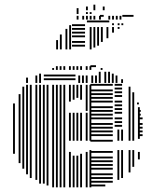

<svg xmlns="http://www.w3.org/2000/svg" viewBox="-20 -804 663 824"><path d="M44 -144H36V-360H44ZM68 -104H60V-400H68ZM84 -80H76V-432H84ZM100 -56H92V-440H100ZM116 -40H108V-440H116ZM140 -32H132V-440H140ZM156 -16H148V-440H156ZM172 -16H164V-440H172ZM188 -8H180V-440H188ZM212 0H204V-440H212ZM228 0H220V-440H228ZM244 0H236V-440H244ZM260 0H252V-440H260ZM284 0H276V-152H284ZM284 -200H276V-320H284ZM284 -368H276V-440H284ZM300 0H292V-136H300ZM300 -200H292V-320H300ZM300 -376H292V-440H300ZM316 0H308V-136H316ZM316 -200H308V-320H316ZM316 -384H308V-440H316ZM332 0H324V-144H332ZM332 -200H324V-320H332ZM332 -376H324V-440H332ZM356 0H348V-152H356ZM356 -200H348V-320H356ZM356 -328H348V-440H356ZM372 0H364V-160H372ZM372 -200H364V-440H372ZM432 -4H368V-12H432ZM464 -20H368V-28H464ZM464 -36H368V-44H464ZM464 -52H368V-60H464ZM464 -76H368V-84H464ZM464 -92H368V-100H464ZM464 -108H368V-116H464ZM464 -124H368V-132H464ZM464 -148H368V-156H464ZM464 -196H368V-204H464ZM464 -220H368V-228H464ZM464 -236H368V-244H464ZM464 -252H368V-260H464ZM464 -268H368V-276H464ZM464 -292H368V-300H464ZM464 -308H368V-316H464ZM464 -324H368V-332H464ZM464 -340H368V-348H464ZM464 -364H368V-372H464ZM464 -380H368V-388H464ZM464 -396H368V-404H464ZM464 -412H368V-420H464ZM464 -436H368V-444H464ZM492 -32H484V-160H492ZM492 -200H484V-248H492ZM508 -40H500V-160H508ZM508 -200H500V-248H508ZM504 -260H472V-268H504ZM504 -276H472V-284H504ZM504 -292H472V-300H504ZM504 -316H472V-324H504ZM504 -332H472V-340H504ZM504 -348H472V-356H504ZM504 -364H472V-372H504ZM504 -388H472V-396H504ZM504 -404H472V-412H504ZM504 -420H472V-428H504ZM504 -436H472V-444H504ZM540 -64H532V-160H540ZM540 -200H532V-344H540ZM556 -88H548V-160H556ZM556 -200H548V-344H556ZM580 -120H572V-152H580ZM580 -208H572V-344H580ZM592 -220H576V-228H592ZM592 -236H576V-244H592ZM592 -252H576V-260H592ZM592 -268H576V-276H592ZM592 -292H576V-300H592ZM584 -308H576V-316H584ZM584 -324H576V-332H584ZM540 -344H532V-408H540ZM556 -344H548V-408H556ZM576 -356H568V-364H576ZM540 -408H532V-432H540ZM100 -448H92V-471H100ZM140 -448H132V-480H140ZM156 -448H148V-488H156ZM304 -460H168V-468H304ZM304 -476H168V-484H304ZM324 -448H316V-480H324ZM340 -448H332V-480H340ZM356 -448H348V-480H356ZM380 -448H372V-480H380ZM396 -448H388V-480H396ZM412 -448H404V-496H412ZM436 -448H428V-496H436ZM452 -448H444V-496H452ZM468 -448H460V-488H468ZM484 -448H476V-480H484ZM508 -448H500V-464H508ZM212 -504H204V-512H212ZM228 -504H220V-520H228ZM244 -504H236V-520H244ZM260 -504H252V-520H260ZM284 -504H276V-520H284ZM300 -504H292V-520H300ZM316 -504H308V-520H316ZM332 -504H324V-520H332ZM356 -504H348V-520H356ZM372 -504H364V-520H372ZM392 -516H368V-524H392ZM420 -504H412V-512H420ZM229 -592H221V-632H229ZM245 -592H237V-656H245ZM269 -592H261V-680H269ZM285 -592H277V-696H285ZM345 -604H289V-612H345ZM345 -620H289V-628H345ZM345 -644H289V-652H345ZM345 -660H289V-668H345ZM345 -676H289V-684H345ZM345 -692H289V-700H345ZM373 -592H365V-688H373ZM389 -600H381V-688H389ZM405 -608H397V-688H405ZM421 -624H413V-688H421ZM445 -640H437V-688H445ZM449 -708H353V-716H449ZM469 -664H461V-688H469ZM493 -680H485V-688H493ZM469 -696H461V-704H469ZM493 -696H485V-704H493ZM509 -696H501V-704H509ZM317 -720H309V-736H317ZM341 -720H333V-736H341ZM357 -720H349V-736H357ZM373 -720H365V-736H373ZM389 -720H381V-736H389ZM413 -720H405V-736H413ZM425 -732H409V-740H425ZM453 -720H445V-736H453ZM469 -720H461V-736H469ZM485 -720H477V-736H485ZM501 -720H493V-736H501ZM553 -732H505V-740H553ZM317 -744H309V-769H317ZM357 -744H349V-752H357ZM373 -744H365V-752H373ZM357 -760H349V-776H357ZM389 -760H381V-784H389ZM429 -760H421V-776H429Z"/></svg>

Font: Rubik Lines
Style: Regular
Weight: 400
Designer: Hubert and Fischer, NaN
Foundry: Hubert and Fischer, NaN
Version: Version 2.201